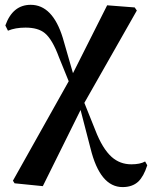

<svg xmlns="http://www.w3.org/2000/svg" viewBox="-20 -555 626 790"><path d="M484.4 214.8Q391.6 214.8 352.5 55.7L311.5 -102.5L156.2 210.9L40 199.2L33.2 188.5L262.7 -220.7L222.7 -319.3Q195.3 -393.6 164.1 -418.9Q136.7 -441.4 85 -441.4Q43 -441.4 12.7 -428.7L2 -450.2Q32.2 -535.2 106.4 -535.2Q196.3 -535.2 238.3 -399.4L280.3 -253.9L420.9 -533.2L534.2 -524.4L543 -511.7L327.1 -131.8L372.1 -19.5Q401.4 56.6 439.5 90.8Q473.6 121.1 520.5 121.1Q556.6 121.1 577.1 109.4L585.9 125Q571.3 170.9 548.8 192.4Q524.4 214.8 484.4 214.8Z"/></svg>

Font: Bpmf GenRyu Min B
Style: B
Weight: 700
Foundry: But Ko
Version: Version 1.320